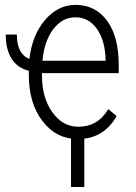

<svg xmlns="http://www.w3.org/2000/svg" viewBox="-20 -558 556 784"><path d="M297.4 9.8Q210.4 9.8 154.1 -62.7Q97.7 -135.3 97.7 -252.4V-269Q51.3 -280.3 27.3 -318.4Q3.4 -356.4 3.4 -417H48.8Q48.8 -337.4 100.1 -317.4Q111.3 -415 164.1 -476.6Q216.8 -538.1 288.1 -538.1Q369.6 -538.1 417.2 -473.4Q464.8 -408.7 464.8 -292V-259.3H151.4V-249Q151.4 -159.2 193.6 -99.9Q235.8 -40.5 299.8 -40.5Q339.4 -40.5 369.1 -57.6Q398.9 -74.7 422.4 -112.3L456.1 -84Q403.3 9.8 297.4 9.8ZM288.1 -487.3Q234.9 -487.3 198 -439.5Q161.1 -391.6 153.3 -310.1H411.1V-316.9Q408.7 -393.6 375.5 -440.4Q342.3 -487.3 288.1 -487.3ZM324.2 205.6H270V-28.8H324.2Z"/></svg>

Font: Roboto Condensed Light
Style: Regular
Weight: 300
Designer: Google
Version: Version 2.134; 2016